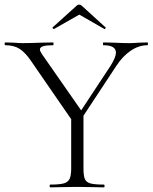

<svg xmlns="http://www.w3.org/2000/svg" viewBox="-25 -808 658 828"><path d="M611 -613Q574 -613 539 -589.5Q504 -566 476 -523L335 -309V-81Q335 -50 341 -36Q347 -22 365 -17Q383 -12 423 -12Q426 -12 426 -6Q426 0 423 0Q393 0 376 -1L308 -2L240 -1Q222 0 192 0Q189 0 189 -6Q189 -12 192 -12Q231 -12 249.5 -17Q268 -22 275 -36.5Q282 -51 282 -81V-294L111 -542Q85 -581 60 -597Q35 -613 -2 -613Q-5 -613 -5 -619Q-5 -625 -2 -625L35 -624Q59 -622 71 -622Q104 -622 152 -624L204 -625Q206 -625 206 -619Q206 -613 204 -613Q174 -613 160.5 -608.5Q147 -604 147 -594Q147 -588 157 -573L325 -332L453 -526Q475 -562 475 -581Q475 -613 421 -613Q419 -613 419 -619Q419 -625 421 -625L466 -624Q504 -622 533 -622Q550 -622 574 -624L611 -625Q613 -625 613 -619Q613 -613 611 -613ZM305 -783Q310 -788 317 -788Q323 -788 328 -783L430 -690Q431 -690 431 -688Q431 -686 428.5 -684Q426 -682 425 -683L317 -745L208 -683Q206 -682 203 -685.5Q200 -689 202 -690Z"/></svg>

Font: Cormorant Garamond Light
Style: Regular
Weight: 300
Designer: Christian Thalmann (Catharsis Fonts)
Version: Version 3.000